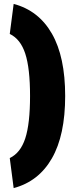

<svg xmlns="http://www.w3.org/2000/svg" viewBox="-20 -805 374 984"><path d="M30 5Q85 -21 109.5 -96Q134 -171 134 -313Q134 -455 109.5 -530Q85 -605 30 -631L50 -785Q178 -751 246 -632.5Q314 -514 314 -313Q314 -112 246 6.5Q178 125 50 159Z"/></svg>

Font: Changa Black
Style: Regular
Weight: 900
Designer: Eduardo Rodriguez Tunni
Foundry: Eduardo Rodriguez Tunni
Version: Version 2.001; ttfautohint (v1.5.10-5e6f)